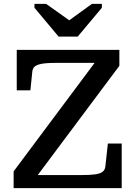

<svg xmlns="http://www.w3.org/2000/svg" viewBox="-20 -966 698 986"><path d="M281 -778H379L503 -926V-946H452L300 -836L369 -838L217 -946H157V-926ZM264 -643Q235 -643 213 -641Q191 -639 176.5 -634Q162 -629 155 -621Q148 -613 146 -599L136 -502H66V-710H593V-628L141 -23L122 -67H399Q441 -67 467.5 -70.5Q494 -74 506.5 -83.5Q519 -93 521 -111L534 -229H605V0H50V-86L489 -674L511 -643Z"/></svg>

Font: Roboto Serif 20pt Medium
Style: Regular
Weight: 500
Version: Version 1.008